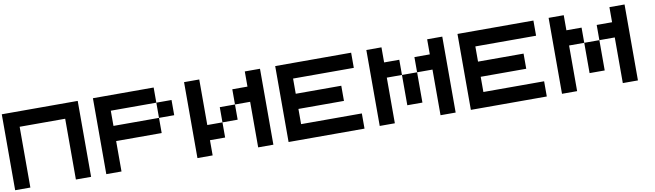

<svg xmlns="http://www.w3.org/2000/svg" viewBox="-46 -1545 8493 2490"><g transform="rotate(-10 4200.5 -300.0)"><path d="M200.2 200.2H0V-799.8H1000V200.2H799.8V-600.1H200.2Z M1400.4 -600.1V-399.9H2000V-200.2H1400.4V200.2H1200.2V-799.8H2000V-600.1ZM2000 -600.1H2200.2V-399.9H2000Z M2600.6 0V200.2H2400.4V-799.8H2600.6V-199.7H2800.3V0ZM3000.5 -199.7H2800.3V-399.9H3000.5ZM3400.4 200.2H3200.2V-399.9H3000.5V-600.1H3200.2V-799.8H3400.4Z M4600.6 -600.1H3800.8V-399.9H4400.4V-200.2H3800.8V0H4600.6V200.2H3600.6V-799.8H4600.6Z M5199.7 -2V-400.9H5398.9V-2ZM5601.6 -799.8H5800.8V200.2H5601.6V-400.9H5398.9V-601.1H5601.6ZM5000 -601.1H5199.7V-400.9H5000V200.2H4800.8V-799.8H5000Z M7001 -600.1H6201.2V-399.9H6800.8V-200.2H6201.2V0H7001V200.2H6001V-799.8H7001Z M7600.1 -2V-400.9H7799.3V-2ZM8002 -799.8H8201.2V200.2H8002V-400.9H7799.3V-601.1H8002ZM7400.4 -601.1H7600.1V-400.9H7400.4V200.2H7201.2V-799.8H7400.4Z"/></g></svg>

Font: QuinqueFive
Style: Regular
Weight: 400
Monospace: yes
Designer: GGBotNet
Foundry: GGBotNet
Version: 1.1